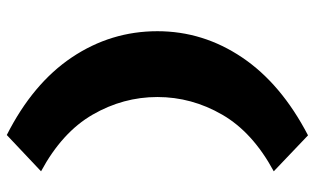

<svg xmlns="http://www.w3.org/2000/svg" viewBox="-201 -541 928 566"><g transform="rotate(90 263.0 -258.0)"><path d="M378 186Q226 109 149 -6Q72 -121 72 -258Q72 -393 149.5 -508Q227 -623 379 -702L485 -601Q370 -539 318 -449Q266 -359 266 -258Q266 -157 318 -67Q370 23 485 85Z"/></g></svg>

Font: Lexend Exa ExtraBold
Style: Regular
Weight: 800
Designer: Bonnie Shaver-Troup, Thomas Jockin
Foundry: Lexend
Version: Version 1.007